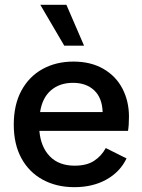

<svg xmlns="http://www.w3.org/2000/svg" viewBox="-20 -765 589 795"><path d="M288 10Q214 10 157 -21Q100 -52 68.5 -110Q37 -168 37 -249Q37 -331 68.5 -389.5Q100 -448 156 -479Q212 -510 284 -510Q356 -510 408 -480Q460 -450 487 -398Q514 -346 514 -282Q514 -264 513 -249Q512 -234 510 -223H143Q149 -156 186.5 -117.5Q224 -79 289 -79Q339 -79 369.5 -99Q400 -119 418 -152L504 -109Q477 -53 420.5 -21.5Q364 10 288 10ZM146 -301H405Q403 -360 370 -391Q337 -422 282 -422Q227 -422 191 -391Q155 -360 146 -301ZM255 -745 328 -576H246L147 -745Z"/></svg>

Font: Prodigy Sans Medium
Style: Regular
Weight: 500
Designer: Wei Huang
Foundry: Wei Huang
Version: Version 1.003; ttfautohint (v1.8.3)